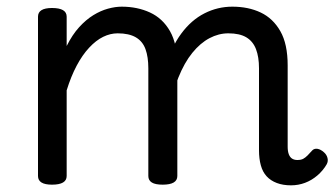

<svg xmlns="http://www.w3.org/2000/svg" viewBox="-20 -539 1004 576"><path d="M853 17Q829 17 810.5 10Q792 3 780 -10Q768 -23 762.5 -43Q757 -63 757 -88V-334Q757 -368 748 -391.5Q739 -415 719 -427Q699 -439 665 -439Q636 -439 608.5 -424.5Q581 -410 557 -380.5Q533 -351 515 -306Q497 -261 487 -201H459Q459 -279 476.5 -338.5Q494 -398 524 -438.5Q554 -479 593.5 -499Q633 -519 677 -519Q725 -519 762 -501.5Q799 -484 821 -445.5Q843 -407 843 -343V-99Q843 -85 846.5 -76Q850 -67 856.5 -63Q863 -59 872 -59Q883 -59 889.5 -62.5Q896 -66 902.5 -72.5Q909 -79 917 -88Q923 -94 932.5 -92.5Q942 -91 952 -82Q960 -75 962.5 -65Q965 -55 960 -46Q949 -27 932 -12.5Q915 2 895 9.5Q875 17 853 17ZM136 15Q115 15 104.5 8.5Q94 2 94 -11V-489Q94 -502 104.5 -508.5Q115 -515 136 -515Q158 -515 169 -508.5Q180 -502 180 -489V-401Q197 -435 217.5 -457.5Q238 -480 260 -493.5Q282 -507 304 -513Q326 -519 345 -519Q392 -519 430 -501.5Q468 -484 490 -445.5Q512 -407 512 -343V-11Q512 2 501 8.5Q490 15 468 15Q446 15 435.5 8.5Q425 2 425 -11V-334Q425 -368 416.5 -391.5Q408 -415 387.5 -427Q367 -439 333 -439Q311 -439 289.5 -428.5Q268 -418 247.5 -396Q227 -374 210 -342Q193 -310 180 -268V-11Q180 2 169 8.5Q158 15 136 15Z"/></svg>

Font: Playwrite NG Modern
Style: Regular
Weight: 400
Designer: Veronika Burian, José Scaglione
Foundry: TypeTogether
Version: Version 1.002